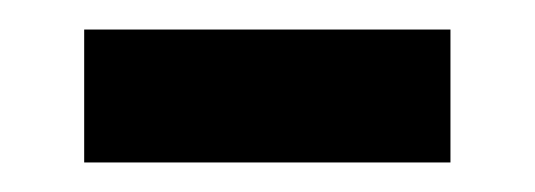

<svg xmlns="http://www.w3.org/2000/svg" viewBox="-20 -333 362 130"><path d="M37 -223H285V-313H37Z"/></svg>

Font: Noto Sans Bassa Vah Medium
Style: Regular
Weight: 500
Designer: Monotype Design Team
Foundry: Monotype Imaging Inc.
Version: Version 2.002